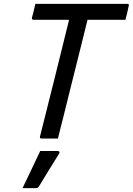

<svg xmlns="http://www.w3.org/2000/svg" viewBox="-20 -720 690 998"><path d="M281 0H196Q185 0 188 -11Q226 -162 264 -313.5Q302 -465 339 -617H154Q149 -617 147 -620.5Q145 -624 146 -628Q151 -647 155.5 -664Q160 -681 164 -700H641Q653 -700 649 -689Q645 -670 641 -653Q637 -636 632 -617H435Q427 -585 419 -552.5Q411 -520 403 -488Q378 -391 354.5 -294Q331 -197 306 -99Q299 -73 293 -48Q287 -23 281 0ZM189 65H280Q286 65 288.5 69Q291 73 287 79Q260 122 235.5 162Q211 202 183 248Q181 252 177 255Q173 258 166 258H97Q121 208 144.5 159Q168 110 189 65Z"/></svg>

Font: Recursive Sn Lnr St
Style: Italic
Weight: 400
Italic angle: -15°
Version: Version 1.079;hotconv 1.0.112;makeotfexe 2.5.65598; ttfautoh